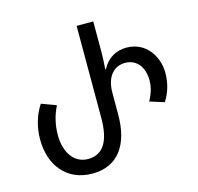

<svg xmlns="http://www.w3.org/2000/svg" viewBox="-105 -825 976 947"><g transform="rotate(-15 383.0 -352.0)"><path d="M254 10C384 10 451 -84 451 -239V-349C451 -436 495 -476 549 -476C608 -476 644 -430 644 -361C644 -329 634 -294 615 -261L689 -238C715 -278 729 -325 729 -378C729 -462 674 -547 575 -547C525 -547 479 -525 450 -470H447C450 -507 451 -541 451 -561V-714H366V-243C366 -127 329 -65 252 -65C178 -65 137 -132 137 -217C137 -267 148 -316 171 -361L96 -389C64 -340 47 -281 47 -219C47 -87 123 10 254 10Z"/></g></svg>

Font: Noto Sans Georgian Condensed
Style: Regular
Weight: 400
Width: 3
Designer: Monotype Design Team, Akaki Razmadze
Foundry: Google LLC
Version: Version 2.005